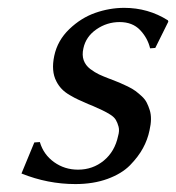

<svg xmlns="http://www.w3.org/2000/svg" viewBox="-20 -459 449 489"><path d="M67.4 -96.2 81.5 -97.2Q90.8 -65.4 117.7 -46.1Q144.5 -26.9 178.7 -26.9Q216.3 -26.9 244.4 -50Q272.5 -73.2 280.8 -112.8Q284.7 -126 282 -136.2Q279.3 -146.5 274.9 -153.8Q270.5 -161.1 260.7 -167.2Q251 -173.3 240.7 -178.2Q230.5 -183.1 215.8 -189.5Q209 -192.4 205.1 -193.8L179.7 -205.1Q170.9 -209 158 -216.6Q145 -224.1 137 -232.7Q128.9 -241.2 123.5 -252Q109.9 -277.8 118.2 -316.9Q126.5 -356 156.5 -384.8Q186.5 -413.6 222.9 -426.3Q259.3 -439 296.4 -439Q357.4 -439 407.7 -407.2L408.7 -403.8L375.5 -336.9L362.3 -335.9Q356 -362.3 336.7 -382.6Q317.4 -402.8 284.7 -402.8Q252.4 -402.8 225.6 -384.3Q198.7 -365.7 192.4 -335.9Q188.5 -318.8 193.1 -305.7Q197.8 -292.5 209.7 -283.4Q221.7 -274.4 232.2 -269.5Q242.7 -264.6 257.8 -258.8Q259.8 -258.3 260.7 -257.8Q274.9 -252.4 284.2 -248.5Q293.5 -244.6 305.4 -238.8Q317.4 -232.9 325 -227.3Q332.5 -221.7 340.8 -214.1Q349.1 -206.5 353.5 -198Q357.9 -189.5 361.3 -178.7Q364.7 -168 364.5 -155Q364.3 -142.1 360.8 -127Q356 -103.5 344.2 -81.8Q332.5 -60.1 311.3 -38.3Q290 -16.6 253.9 -3.4Q217.8 9.8 171.9 9.8Q101.6 9.8 34.7 -17.1Z"/></svg>

Font: Linux Biolinum G
Style: Italic
Weight: 400
Italic angle: -12°
Designer: Philipp H. Poll
Foundry: Philipp H. Poll
Version: Version 0.5.1